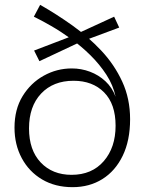

<svg xmlns="http://www.w3.org/2000/svg" viewBox="-20 -754 618 794"><path d="M518 -261Q518 -173 487.5 -110Q457 -47 403.5 -13.5Q350 20 280 20Q208 20 154 -12Q100 -44 70 -100Q40 -156 40 -226Q40 -302 73.5 -356.5Q107 -411 161 -441Q215 -471 277 -471Q316 -471 352 -457.5Q388 -444 416 -418Q444 -392 458 -354Q448 -402 420 -445Q392 -488 354 -525.5Q316 -563 273.5 -593.5Q231 -624 191 -647Q151 -670 120 -685L146 -734Q213 -696 279 -649Q345 -602 399 -544.5Q453 -487 485.5 -416.5Q518 -346 518 -261ZM276 -31Q360 -31 409 -87.5Q458 -144 458 -234Q458 -324 410.5 -372Q363 -420 284 -420Q200 -420 150 -367Q100 -314 100 -223Q100 -133 148.5 -82Q197 -31 276 -31ZM452 -685 473 -640 309 -579 143 -501 121 -545 278 -605Z"/></svg>

Font: Moderustic Light
Style: Regular
Weight: 300
Designer: Tural Alisoy
Foundry: TAFT Foundry
Version: Version 2.120